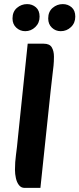

<svg xmlns="http://www.w3.org/2000/svg" viewBox="-20 -908 387 936"><path d="M100 8Q83 8 72.5 -5.5Q62 -19 57.5 -39.5Q53 -60 53 -80Q53 -118 58 -154Q63 -190 67 -234L115 -695H193Q222 -695 232.5 -677Q243 -659 243 -632Q243 -608 241 -588Q239 -568 235.5 -540.5Q232 -513 227 -466L177 8ZM276 -756Q251 -756 233 -773Q215 -790 215 -818Q215 -851 236.5 -869.5Q258 -888 286 -888Q311 -888 329 -872.5Q347 -857 347 -827Q347 -796 326 -776Q305 -756 276 -756ZM103 -756Q78 -756 59.5 -773Q41 -790 41 -818Q41 -851 62.5 -869.5Q84 -888 112 -888Q137 -888 155 -872.5Q173 -857 173 -827Q173 -796 152 -776Q131 -756 103 -756Z"/></svg>

Font: Alkatra Medium
Style: Regular
Weight: 500
Designer: Suman Bhandary
Version: Version 1.100;gftools[0.9.22]